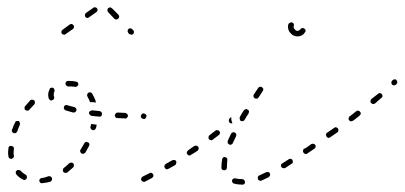

<svg xmlns="http://www.w3.org/2000/svg" viewBox="-20 -487 1100 522"><path d="M121 3Q122 0 121 -3Q121 -4 120 -5Q119 -6 118 -7Q116 -8 115 -8Q113 -8 112 -8Q103 -4 94 -3Q92 -3 91 -2Q89 -2 89 -1Q88 1 87 2Q87 3 87 5Q87 8 90 10Q92 12 95 11Q106 10 117 7Q119 6 121 3ZM48 2Q51 1 52 -1Q53 -3 53 -4Q54 -6 53 -7Q53 -8 52 -10Q51 -11 50 -12Q42 -16 36 -23Q33 -25 30 -25Q27 -25 25 -23Q24 -22 23 -21Q23 -19 23 -18Q23 -16 23 -15Q24 -14 25 -12Q32 -4 42 1Q45 3 48 2ZM181 -38Q181 -41 179 -43Q177 -45 174 -45Q170 -45 168 -43Q161 -36 153 -30Q151 -28 151 -25Q150 -22 152 -20Q153 -19 154 -18Q156 -17 157 -17Q159 -17 160 -17Q161 -18 163 -18Q171 -25 179 -32Q181 -34 181 -38ZM3 -62Q3 -59 5 -57Q8 -55 11 -55Q14 -56 16 -58Q18 -60 18 -63Q17 -67 17 -71Q17 -77 18 -83Q18 -86 16 -88Q14 -90 11 -90Q9 -91 8 -90Q6 -90 5 -89Q4 -88 3 -86Q3 -85 3 -83Q2 -77 2 -71Q2 -67 3 -62ZM223 -93Q223 -95 223 -96Q222 -97 221 -99Q220 -100 219 -100Q216 -102 213 -101Q210 -100 209 -97Q204 -89 199 -80Q197 -78 198 -75Q199 -72 201 -70Q204 -68 207 -69Q210 -70 212 -72Q217 -81 222 -90Q223 -92 223 -93ZM12 -132Q12 -130 13 -129Q14 -127 15 -126Q16 -126 17 -125Q19 -125 20 -125Q22 -125 23 -125Q24 -126 25 -127Q26 -128 27 -130Q30 -139 34 -148Q35 -151 34 -153Q33 -156 31 -158Q29 -158 28 -158Q26 -158 25 -158Q23 -157 22 -156Q21 -155 21 -154Q16 -144 13 -135Q12 -133 12 -132ZM237 -134Q235 -133 232 -133Q229 -134 227 -137Q225 -139 226 -142Q227 -146 228 -150Q235 -149 243 -148Q242 -143 241 -139Q240 -136 237 -134ZM376 -166Q378 -168 378 -171Q379 -172 378 -174Q377 -175 376 -176Q375 -177 374 -178Q373 -178 371 -178L370 -179Q367 -179 365 -176Q363 -174 363 -171Q363 -170 363 -168Q364 -167 365 -166Q366 -165 368 -164Q369 -164 370 -164L371 -163Q374 -163 376 -166ZM325 -167Q328 -169 328 -172Q328 -173 327 -175Q327 -176 326 -177Q325 -178 323 -179Q322 -179 321 -180L300 -181Q297 -181 295 -179Q293 -177 292 -173Q292 -172 293 -171Q293 -169 294 -168Q295 -167 297 -166Q298 -166 300 -166L320 -165Q323 -164 325 -167ZM255 -171Q257 -173 257 -176Q258 -179 256 -182Q254 -184 251 -185Q240 -186 231 -187Q228 -187 225 -185Q223 -184 222 -181Q222 -177 224 -175Q226 -173 229 -172Q239 -171 249 -170Q252 -169 255 -171ZM184 -182Q187 -184 188 -187Q188 -190 187 -192Q185 -195 182 -196Q172 -198 163 -201Q160 -202 158 -201Q155 -200 154 -197Q153 -194 154 -191Q156 -188 158 -187Q168 -184 179 -181Q182 -181 184 -182ZM47 -196Q46 -194 47 -193Q47 -191 47 -190Q48 -188 49 -188Q52 -186 55 -186Q58 -186 60 -189Q66 -196 73 -203Q75 -205 75 -209Q75 -212 73 -214Q71 -216 67 -216Q64 -216 62 -214Q55 -206 48 -198Q47 -197 47 -196ZM217 -230Q218 -233 220 -235Q223 -236 226 -236Q229 -235 231 -232Q236 -223 240 -213Q240 -212 240 -211Q241 -209 240 -208Q237 -209 234 -209Q229 -210 225 -209Q222 -217 218 -224Q216 -227 217 -230ZM113 -218Q115 -216 117 -214Q120 -213 123 -215Q126 -216 127 -219Q128 -222 127 -224Q125 -229 127 -236Q127 -237 128 -238Q129 -240 128 -243Q127 -246 125 -248Q123 -248 122 -249Q120 -249 119 -248Q117 -248 116 -247Q115 -246 115 -244Q114 -242 113 -240Q109 -229 113 -218ZM165 -267Q162 -267 160 -265Q158 -263 158 -260Q158 -257 160 -255Q162 -252 165 -252Q167 -252 169 -252Q177 -252 184 -251Q185 -250 186 -251Q188 -251 189 -252Q190 -252 191 -254Q192 -255 193 -256Q193 -259 192 -262Q190 -265 187 -265Q179 -267 169 -267Q167 -267 165 -267Z M181 -413Q182 -416 180 -418Q178 -421 175 -422Q172 -422 169 -420L150 -406Q147 -404 147 -401Q146 -398 148 -396Q149 -394 150 -394Q151 -393 153 -393Q154 -392 156 -393Q157 -393 158 -394L178 -408Q181 -410 181 -413ZM337 -393Q340 -392 342 -395Q343 -396 344 -397Q344 -398 344 -400Q344 -401 344 -403Q343 -404 342 -405L339 -408Q337 -410 334 -410Q331 -410 329 -408Q327 -406 327 -403Q327 -400 329 -397L331 -395Q333 -393 337 -393ZM296 -434Q299 -434 301 -436Q304 -438 304 -442Q304 -445 302 -447L285 -464Q284 -465 282 -466Q281 -467 279 -467Q278 -467 277 -466Q275 -466 274 -465Q272 -462 272 -459Q272 -456 274 -454L291 -436Q293 -434 296 -434ZM245 -459Q246 -462 244 -464Q243 -465 242 -466Q241 -467 239 -467Q238 -467 236 -467Q235 -467 234 -466L214 -452Q211 -450 211 -447Q210 -444 212 -441Q214 -439 217 -438Q220 -438 222 -440L242 -454Q245 -456 245 -459Z M641 15Q643 14 644 13Q645 12 646 11Q646 9 646 8Q646 5 644 3Q642 0 639 0Q628 0 620 -2Q617 -3 614 -1Q612 0 611 3Q610 5 611 6Q611 7 612 9Q612 10 614 11Q615 12 616 12Q626 15 639 15Q640 15 641 15ZM397 -8Q398 -10 396 -13Q395 -16 392 -17Q389 -18 386 -16L368 -7Q365 -5 364 -2Q363 1 364 3Q366 6 369 7Q372 8 374 7L393 -3Q396 -5 397 -8ZM714 -10Q715 -12 714 -15Q713 -17 712 -18Q711 -19 710 -19Q708 -20 707 -19Q705 -19 704 -19Q694 -14 685 -10Q684 -10 683 -9Q682 -8 681 -6Q681 -5 681 -3Q681 -2 681 0Q682 2 685 4Q688 5 691 4Q700 0 710 -5Q713 -7 714 -10ZM582 -33V-32Q582 -30 582 -29Q583 -27 584 -26Q585 -25 586 -25Q588 -24 589 -24Q592 -24 595 -26Q597 -29 597 -32V-33Q597 -41 598 -51Q599 -54 597 -57Q595 -59 592 -60Q591 -60 590 -60Q588 -60 587 -59Q586 -58 585 -57Q584 -55 584 -54Q582 -43 582 -33ZM459 -43Q460 -46 459 -49Q458 -50 457 -51Q455 -52 454 -52Q453 -52 451 -52Q450 -52 448 -51Q439 -46 430 -41Q428 -39 427 -36Q426 -33 428 -31Q429 -28 432 -27Q435 -26 438 -28Q447 -33 456 -38Q459 -40 459 -43ZM776 -46Q777 -49 775 -52Q775 -53 773 -54Q772 -55 771 -55Q769 -56 768 -55Q766 -55 765 -54Q756 -48 748 -43Q746 -42 745 -41Q745 -40 744 -39Q744 -37 744 -36Q744 -34 745 -33Q747 -30 750 -30Q753 -29 755 -30Q764 -36 773 -42Q776 -43 776 -46ZM520 -82Q521 -85 519 -88Q517 -90 514 -91Q511 -91 508 -90Q500 -84 491 -78Q489 -76 488 -73Q487 -70 489 -68Q491 -65 494 -64Q497 -64 499 -66Q508 -71 517 -77Q519 -79 520 -82ZM819 -76Q820 -79 818 -81Q817 -83 816 -83Q815 -84 813 -84Q812 -85 810 -84Q809 -84 808 -83H807Q804 -81 804 -78Q803 -75 805 -72Q806 -71 807 -70Q809 -69 810 -69Q811 -69 813 -69Q814 -70 816 -70V-71Q819 -73 819 -76ZM599 -101Q599 -100 599 -98Q600 -97 601 -96Q602 -95 603 -94Q606 -93 609 -94Q612 -95 613 -98Q617 -107 622 -117Q623 -120 622 -123Q621 -125 618 -127Q615 -128 612 -127Q610 -126 608 -123Q603 -113 599 -104Q599 -102 599 -101ZM577 -122Q578 -124 578 -125Q578 -127 578 -128Q577 -130 576 -131Q574 -133 571 -133Q568 -134 566 -132Q558 -126 549 -119Q547 -117 547 -114Q546 -111 548 -109Q550 -106 553 -106Q556 -105 558 -107Q567 -114 575 -120Q576 -121 577 -122ZM602 -159Q602 -162 604 -165Q607 -167 609 -169Q608 -163 610 -157Q611 -154 612 -152Q610 -151 607 -152Q605 -152 604 -154Q602 -156 602 -159ZM632 -163Q632 -160 635 -158Q638 -157 641 -158Q644 -159 645 -161Q650 -170 656 -179Q657 -182 657 -185Q656 -188 653 -189Q652 -190 651 -190Q649 -191 648 -190Q646 -190 645 -189Q644 -188 643 -187Q637 -178 632 -169Q631 -166 632 -163ZM669 -225Q670 -222 672 -220Q674 -219 675 -219Q677 -218 678 -219Q680 -219 681 -220Q682 -221 683 -222L694 -239Q696 -242 696 -245Q695 -248 692 -250Q691 -251 690 -251Q688 -251 687 -251Q685 -251 684 -250Q683 -249 682 -248L670 -230Q669 -228 669 -225ZM789 -403Q787 -403 785 -404Q783 -405 782 -407Q780 -408 779 -410Q779 -412 778 -414Q778 -415 779 -417Q780 -420 778 -423Q777 -425 774 -426Q771 -427 768 -425Q765 -424 764 -421Q763 -418 763 -414Q763 -409 765 -404Q767 -399 771 -396Q774 -392 779 -390Q784 -388 789 -388Q795 -388 801 -391Q806 -394 809 -399Q811 -401 811 -404Q810 -407 808 -409Q805 -411 802 -411Q799 -410 797 -408Q796 -406 794 -405Q792 -403 789 -403Z M837 -85Q838 -86 838 -88Q838 -89 838 -91Q838 -92 837 -93Q835 -96 832 -96Q829 -97 826 -95L808 -82Q806 -81 806 -80Q805 -78 805 -77Q804 -75 805 -74Q805 -73 806 -71Q808 -69 811 -68Q814 -68 816 -70L835 -83Q836 -84 837 -85ZM899 -129Q900 -131 900 -132Q900 -134 900 -135Q899 -136 899 -138Q898 -139 896 -140Q895 -140 894 -141Q892 -141 891 -141Q889 -140 888 -139L869 -126Q868 -125 867 -124Q867 -122 866 -121Q866 -119 867 -118Q867 -117 868 -115Q870 -113 873 -112Q876 -112 878 -114L897 -127Q898 -128 899 -129ZM943 -161 958 -173Q960 -175 961 -178Q961 -181 959 -183Q957 -186 954 -186Q951 -187 949 -185L934 -173L931 -171Q929 -170 929 -169Q928 -167 928 -166Q927 -164 928 -163Q928 -161 929 -160Q931 -158 934 -157Q937 -157 940 -159ZM1020 -226Q1020 -229 1018 -231Q1016 -234 1013 -234Q1010 -234 1008 -232Q999 -225 990 -218Q988 -216 987 -212Q987 -209 989 -207Q991 -205 994 -204Q997 -204 1000 -206Q1009 -214 1017 -221Q1020 -223 1020 -226ZM1060 -264Q1060 -267 1058 -269Q1057 -270 1056 -271Q1054 -272 1053 -271Q1051 -271 1050 -271Q1049 -270 1048 -269L1046 -268Q1044 -265 1044 -262Q1044 -259 1046 -257Q1048 -255 1051 -255Q1055 -255 1057 -257L1058 -259Q1061 -261 1060 -264Z"/></svg>

Font: FRB American Cursive Dashed Extralight
Style: Italic
Weight: 200
Italic angle: -25°
Version: Version 2.0;Modular Font Editor K font №1